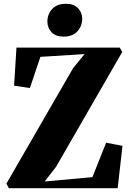

<svg xmlns="http://www.w3.org/2000/svg" viewBox="-20 -995 684 1015"><path d="M27 0 14 -24.5 366 -634 427 -709 193.5 -694.5 138 -529.5 54.5 -542 67 -743.5H613L626 -720L276 -112.5L216 -35.5L468.5 -58.5L541 -240.5L627.5 -224L602 0ZM315.5 -801.5Q274 -801.5 252.2 -825Q230.5 -848.5 230.5 -880.5Q230.5 -920 256 -947.5Q281.5 -975 328.5 -975H329.5Q371 -975 392.8 -951.5Q414.5 -928 414.5 -895.5Q414.5 -857 389 -829.2Q363.5 -801.5 316.5 -801.5Z"/></svg>

Font: Merriweather 120pt Black
Style: Regular
Weight: 900
Designer: Eben Sorkin
Foundry: Eben Sorkin
Version: Version 2.100